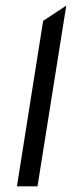

<svg xmlns="http://www.w3.org/2000/svg" viewBox="-20 -661 255 681"><path d="M40 0H113L215 -641L133 -587Z"/></svg>

Font: Charger Pro
Style: ExtObl
Weight: 400
Designer: Jasper
Foundry: Cannot Into Space Fonts
Version: Version 1.09